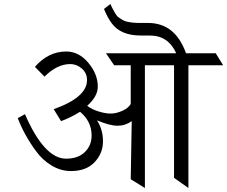

<svg xmlns="http://www.w3.org/2000/svg" viewBox="-20 -942 1138 962"><path d="M924 -615V0L852 -51V-615H706V0L635 -44L640 -335Q608 -312 569 -312Q530 -312 466 -339Q496 -293 496 -233.5Q496 -174 454 -129.5Q412 -85 336 -85Q285 -85 239.5 -112Q194 -139 161 -184Q102 -264 69 -350L105 -370Q202 -147 311 -147Q371 -147 405 -180Q439 -213 439 -263Q439 -334 381 -382Q337 -354 286 -335L249 -395Q416 -454 416 -541Q416 -576 390 -598.5Q364 -621 332 -621Q266 -621 203 -558L155 -607Q222 -684 312 -684Q375 -684 422.5 -627.5Q470 -571 470 -508Q470 -459 417 -412Q440 -394 474 -383.5Q508 -373 535 -373Q562 -373 592.5 -386.5Q623 -400 635 -421V-615H552Q547 -623 511 -675H863Q823 -764 731 -764H685Q585 -764 540 -825Q520 -851 501 -897L533 -922L542 -903Q562 -864 571.5 -857Q581 -850 591.5 -843.5Q602 -837 614 -834Q642 -827 680 -827H722Q858 -827 912 -675H1061L1098 -615Z"/></svg>

Font: Halant
Style: Regular
Weight: 400
Designer: Hitesh Malaviya (Devanagari), Satya Rajpurohit (Latin)
Foundry: Indian Type Foundry
Version: Version 1.100;PS 1.0;hotconv 1.0.78;makeotf.lib2.5.61930; tt